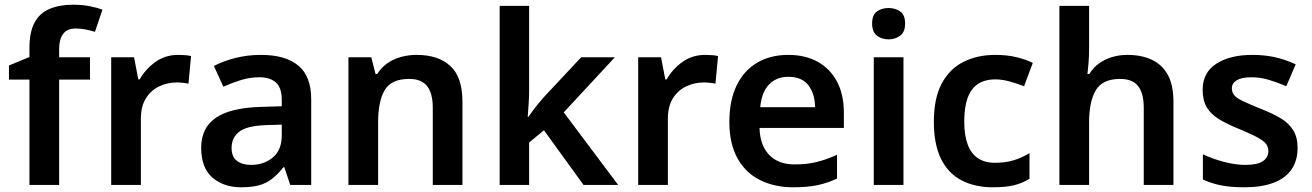

<svg xmlns="http://www.w3.org/2000/svg" viewBox="-20 -785 5568 815"><path d="M362 -447H231V0H105V-447H18V-507L105 -543V-580Q105 -650 127 -690Q149 -730 191 -747.5Q233 -765 290 -765Q330 -765 362 -758.5Q394 -752 415 -744L383 -650Q366 -655 345.5 -659.5Q325 -664 301 -664Q265 -664 248 -641Q231 -618 231 -577V-542H362Z M736 -552Q748 -552 764 -551Q780 -550 791 -547L780 -430Q771 -432 756.5 -433.5Q742 -435 731 -435Q691 -435 656 -418.5Q621 -402 599.5 -368Q578 -334 578 -281V0H452V-542H549L567 -448H573Q597 -491 639 -521.5Q681 -552 736 -552Z M1087 -552Q1192 -552 1246.5 -506.5Q1301 -461 1301 -364V0H1212L1187 -75H1183Q1160 -46 1135.5 -26.5Q1111 -7 1079.5 1.5Q1048 10 1003 10Q930 10 882 -31Q834 -72 834 -158Q834 -242 895.5 -284.5Q957 -327 1082 -331L1176 -334V-361Q1176 -413 1151 -435Q1126 -457 1081 -457Q1040 -457 1002 -445Q964 -433 928 -417L888 -505Q928 -526 979.5 -539Q1031 -552 1087 -552ZM1110 -254Q1027 -251 995 -225.5Q963 -200 963 -157Q963 -119 986 -102Q1009 -85 1045 -85Q1100 -85 1138 -116.5Q1176 -148 1176 -210V-256Z M1749 -552Q1840 -552 1891.5 -505Q1943 -458 1943 -353V0H1817V-328Q1817 -389 1793 -419.5Q1769 -450 1717 -450Q1641 -450 1613 -402.5Q1585 -355 1585 -265V0H1459V-542H1556L1574 -471H1581Q1599 -499 1625 -517Q1651 -535 1683 -543.5Q1715 -552 1749 -552Z M2226 -399Q2226 -373 2224 -344.5Q2222 -316 2220 -289H2223Q2231 -301 2242 -315.5Q2253 -330 2264.5 -344.5Q2276 -359 2287 -371L2447 -542H2590L2373 -308L2604 0H2457L2289 -232L2226 -180V0H2101V-760H2226Z M2973 -552Q2985 -552 3001 -551Q3017 -550 3028 -547L3017 -430Q3008 -432 2993.5 -433.5Q2979 -435 2968 -435Q2928 -435 2893 -418.5Q2858 -402 2836.5 -368Q2815 -334 2815 -281V0H2689V-542H2786L2804 -448H2810Q2834 -491 2876 -521.5Q2918 -552 2973 -552Z M3326 -552Q3399 -552 3451.5 -522.5Q3504 -493 3533 -438.5Q3562 -384 3562 -306V-242H3204Q3206 -168 3245 -127.5Q3284 -87 3353 -87Q3406 -87 3447.5 -97.5Q3489 -108 3533 -128V-27Q3493 -8 3450 1Q3407 10 3347 10Q3268 10 3206.5 -20.5Q3145 -51 3110.5 -113Q3076 -175 3076 -267Q3076 -360 3107.5 -423.5Q3139 -487 3195 -519.5Q3251 -552 3326 -552ZM3326 -459Q3276 -459 3244.5 -426.5Q3213 -394 3207 -330H3440Q3439 -387 3411.5 -423Q3384 -459 3326 -459Z M3815 -542V0H3689V-542ZM3752 -751Q3780 -751 3801 -736.5Q3822 -722 3822 -685Q3822 -649 3801 -633.5Q3780 -618 3752 -618Q3723 -618 3702.5 -633.5Q3682 -649 3682 -685Q3682 -722 3702.5 -736.5Q3723 -751 3752 -751Z M4195 10Q4118 10 4061.5 -19.5Q4005 -49 3974.5 -110.5Q3944 -172 3944 -268Q3944 -368 3977.5 -430.5Q4011 -493 4070 -522.5Q4129 -552 4205 -552Q4256 -552 4296 -542Q4336 -532 4364 -518L4327 -419Q4296 -431 4265 -439.5Q4234 -448 4205 -448Q4160 -448 4130.5 -428Q4101 -408 4087 -368.5Q4073 -329 4073 -269Q4073 -211 4087.5 -172Q4102 -133 4131 -113.5Q4160 -94 4203 -94Q4249 -94 4284 -105Q4319 -116 4350 -135V-26Q4319 -7 4283.5 1.5Q4248 10 4195 10Z M4603 -579Q4603 -547 4600.5 -516.5Q4598 -486 4596 -471H4604Q4621 -499 4646 -516.5Q4671 -534 4701.5 -543Q4732 -552 4765 -552Q4826 -552 4870 -531Q4914 -510 4937.5 -466.5Q4961 -423 4961 -353V0H4835V-328Q4835 -389 4811 -419.5Q4787 -450 4735 -450Q4660 -450 4631.5 -402Q4603 -354 4603 -265V0H4477V-760H4603Z M5488 -157Q5488 -103 5462 -65.5Q5436 -28 5385.5 -9Q5335 10 5262 10Q5205 10 5164 2Q5123 -6 5086 -23V-130Q5126 -111 5175 -98Q5224 -85 5266 -85Q5318 -85 5341 -101Q5364 -117 5364 -144Q5364 -160 5355 -173Q5346 -186 5320 -200.5Q5294 -215 5241 -237Q5189 -258 5154.5 -279Q5120 -300 5102.5 -329.5Q5085 -359 5085 -404Q5085 -477 5143 -514.5Q5201 -552 5296 -552Q5346 -552 5390.5 -542.5Q5435 -533 5480 -512L5440 -419Q5403 -435 5366.5 -446Q5330 -457 5292 -457Q5251 -457 5230 -444.5Q5209 -432 5209 -410Q5209 -393 5219.5 -380.5Q5230 -368 5256.5 -355.5Q5283 -343 5332 -323Q5381 -304 5415.5 -283.5Q5450 -263 5469 -233Q5488 -203 5488 -157Z"/></svg>

Font: Noto Sans Cham SemiBold
Style: Regular
Weight: 600
Version: Version 2.002